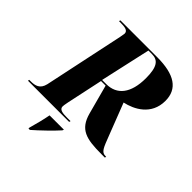

<svg xmlns="http://www.w3.org/2000/svg" viewBox="-276 -881 1269 1269"><g transform="rotate(45 358.5 -246.5)"><path d="M-31 0H354L357 -10H324C282 -10 251 -14 251 -42C251 -49 253 -61 258 -87L312 -340H355L410 -135C442 -17 513 0 656 0H688L690 -10H684C646 -10 637 -37 602 -128L518 -345C597 -362 706 -416 706 -548C706 -660 625 -714 463 -714H119L116 -704H129C171 -704 201 -700 201 -672C201 -668 199 -658 195 -636L76 -74C63 -18 25 -10 -16 -10H-29ZM351 -350H312L391 -704H424C481 -704 509 -669 509 -563C509 -422 450 -350 351 -350ZM195 213V221H208C252 183 328 110 362 71L366 61H232C223 110 210 159 195 213Z"/></g></svg>

Font: Noto Serif Display ExtraBold
Style: Italic
Weight: 800
Italic angle: -12°
Designer: Monotype Design Team
Foundry: Monotype Imaging Inc.
Version: Version 2.009